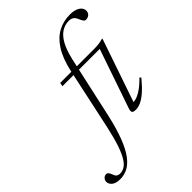

<svg xmlns="http://www.w3.org/2000/svg" viewBox="-448 -848 1230 1230"><g transform="rotate(-45 167.0 -233.0)"><path d="M59 -429.5 64 -454.5H371Q396 -454.5 415.5 -457.2Q435 -460 449.5 -464.5H456.5L304 -19.5L292 -36Q307.5 -33 329.5 -38.5Q351.5 -44 381 -63.2Q410.5 -82.5 447.5 -120L456 -111Q418 -65 387.5 -38.5Q357 -12 332.2 -1Q307.5 10 286.5 10Q262 10 257.2 0.5Q252.5 -9 260 -30L401 -440.5L424.5 -429.5ZM134 -90Q111.5 10 85.8 76.5Q60 143 30.8 182Q1.5 221 -30.8 237.5Q-63 254 -99 254Q-137 254 -156.2 238.8Q-175.5 223.5 -175.5 202.5Q-175.5 188.5 -165.5 177.5Q-155.5 166.5 -140.5 166.5Q-131 166.5 -124.8 175.2Q-118.5 184 -112.5 200Q-107 216 -97.5 222Q-88 228 -75 228Q-54 228 -34.5 216.5Q-15 205 3.5 176Q22 147 39.8 95Q57.5 43 75.5 -38L167 -463Q187.5 -554.5 223.8 -611.2Q260 -668 309 -694.2Q358 -720.5 416.5 -720.5Q448 -720.5 468.8 -712.5Q489.5 -704.5 499.8 -691.5Q510 -678.5 510 -663.5Q510 -651.5 504.5 -642.5Q499 -633.5 489.2 -628.5Q479.5 -623.5 467 -623.5Q458 -623.5 450.8 -633.2Q443.5 -643 436.5 -660.5Q429.5 -678.5 417 -687.8Q404.5 -697 383.5 -697Q349 -697 318.8 -678Q288.5 -659 265 -616.8Q241.5 -574.5 225.5 -504Z"/></g></svg>

Font: Newsreader 36pt Light
Style: Italic
Weight: 300
Italic angle: -17°
Designer: Hugues Gentile
Foundry: Production Type
Version: Version 1.003